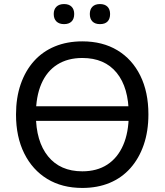

<svg xmlns="http://www.w3.org/2000/svg" viewBox="-20 -918 812 947"><path d="M114 -322V-394H662V-322ZM386 9Q286 9 213 -35.5Q140 -80 99.5 -161.5Q59 -243 59 -353Q59 -436 82 -502.5Q105 -569 147.5 -616.5Q190 -664 250.5 -689Q311 -714 386 -714Q486 -714 559 -670Q632 -626 672 -545Q712 -464 712 -354Q712 -271 689 -204Q666 -137 623.5 -89Q581 -41 521 -16Q461 9 386 9ZM386 -73Q458 -73 509 -106Q560 -139 587.5 -202Q615 -265 615 -353Q615 -486 555.5 -559Q496 -632 386 -632Q314 -632 262.5 -599.5Q211 -567 184 -504.5Q157 -442 157 -353Q157 -221 217 -147Q277 -73 386 -73ZM473 -799Q449 -799 436 -812Q423 -825 423 -849Q423 -872 436 -885Q449 -898 473 -898Q497 -898 510 -885Q523 -872 523 -849Q523 -825 510.5 -812Q498 -799 473 -799ZM296 -799Q272 -799 258.5 -812Q245 -825 245 -849Q245 -872 258.5 -885Q272 -898 296 -898Q320 -898 333 -885Q346 -872 346 -849Q346 -825 333 -812Q320 -799 296 -799Z"/></svg>

Font: Nunito Medium
Style: Regular
Weight: 500
Designer: Vernon Adams
Foundry: Vernon Adams
Version: Version 3.601